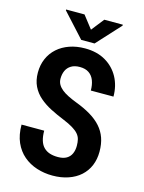

<svg xmlns="http://www.w3.org/2000/svg" viewBox="-133 -980 802 1068"><g transform="rotate(15 267.5 -446.0)"><path d="M365.2 -185.1Q365.2 -206.1 361.1 -222.4Q356.9 -238.8 345.2 -252.4Q333.5 -266.1 311.5 -279.5Q289.6 -293 254.9 -307.1Q213.9 -323.7 177.2 -342.5Q140.6 -361.3 111.8 -386.2Q83 -411.1 66.7 -444.8Q50.3 -478.5 50.3 -523.4Q50.3 -567.4 66.2 -603.8Q82 -640.1 111.3 -666.3Q140.6 -692.4 180.9 -706.5Q221.2 -720.7 270 -720.7Q338.9 -720.7 388.2 -691.9Q437.5 -663.1 464.4 -613.8Q491.2 -564.5 491.2 -502.4H360.8Q360.8 -534.7 351.3 -559.8Q341.8 -585 321.3 -599.1Q300.8 -613.3 268.6 -613.3Q238.3 -613.3 218.8 -601.3Q199.2 -589.4 189.9 -569.1Q180.7 -548.8 180.7 -522.9Q180.7 -504.4 189.2 -489.5Q197.8 -474.6 212.9 -462.4Q228 -450.2 249.8 -439.2Q271.5 -428.2 298.3 -418Q347.7 -399.4 384.8 -377.2Q421.9 -355 446.5 -327.4Q471.2 -299.8 483.4 -265.1Q495.6 -230.5 495.6 -186Q495.6 -142.1 480.5 -106Q465.3 -69.8 436.5 -43.9Q407.7 -18.1 366.9 -4.2Q326.2 9.8 276.4 9.8Q228.5 9.8 185.3 -4.2Q142.1 -18.1 108.9 -46.4Q75.7 -74.7 56.6 -117.9Q37.6 -161.1 37.6 -219.7H168Q168 -187 175.3 -163.3Q182.6 -139.6 197.3 -125.2Q211.9 -110.8 232.4 -104.2Q252.9 -97.7 278.8 -97.7Q309.6 -97.7 328.6 -108.9Q347.7 -120.1 356.4 -139.9Q365.2 -159.7 365.2 -185.1ZM217.3 -902.3 273.9 -829.6 331.1 -902.3H438V-897L313 -760.7H236.3L111.3 -897.5V-902.3Z"/></g></svg>

Font: Roboto Condensed SemiBold
Style: Regular
Weight: 600
Designer: Christian Robertson
Foundry: Google
Version: Version 3.008; 2023